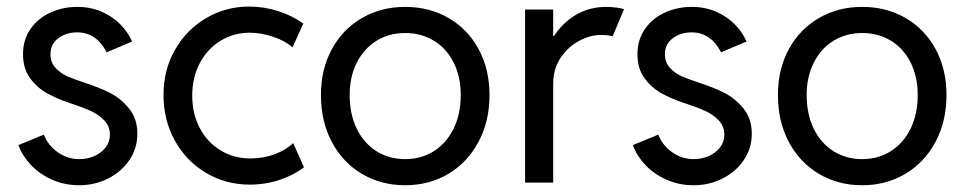

<svg xmlns="http://www.w3.org/2000/svg" viewBox="-20 -546 2889 574"><path d="M35.2 -112.3 111.3 -143.6Q122.1 -113.3 151.4 -91.8Q180.7 -70.3 216.8 -70.3Q240.7 -70.3 261.7 -79.3Q282.7 -88.4 295.7 -105.2Q308.6 -122.1 308.6 -143.6Q308.6 -168.5 291.7 -186Q274.9 -203.6 252.4 -213.9Q230 -224.1 197.8 -234.9L187.5 -238.3Q149.9 -251 120.4 -267.3Q90.8 -283.7 69.8 -312.5Q48.8 -341.3 48.8 -383.8Q48.8 -427.2 71.3 -459.5Q93.8 -491.7 130.9 -508.5Q168 -525.4 210.9 -525.4Q251 -525.4 283.9 -511Q316.9 -496.6 339.8 -473.1Q362.8 -449.7 375 -421.9L298.8 -389.6Q268.1 -449.2 210.9 -449.2Q177.7 -449.2 154.3 -431.6Q130.9 -414.1 130.9 -383.8Q130.9 -358.9 146.5 -342.5Q162.1 -326.2 181.9 -317.6Q201.7 -309.1 235.4 -297.9Q275.9 -284.7 307.9 -268.8Q339.8 -252.9 365.2 -222.4Q390.6 -191.9 390.6 -146.5Q390.6 -102.5 366.7 -67.4Q342.8 -32.2 303 -12.2Q263.2 7.8 216.8 7.8Q172.9 7.8 135.3 -9Q97.7 -25.9 71.8 -53.5Q45.9 -81.1 35.2 -112.3Z M468.8 -261.7Q468.8 -337.9 503.7 -398.2Q538.6 -458.5 597.2 -492.4Q655.8 -526.4 724.6 -526.4Q769 -526.4 811.8 -512.7Q854.5 -499 886.7 -475.6L854.5 -404.3Q833 -423.8 796.6 -436Q760.3 -448.2 726.6 -448.2Q679.7 -448.2 640.4 -424.8Q601.1 -401.4 577.9 -358.4Q554.7 -315.4 554.7 -259.8Q554.7 -206.5 576.9 -163.8Q599.1 -121.1 638.9 -96.7Q678.7 -72.3 728.5 -72.3Q767.1 -72.3 801.3 -85Q835.4 -97.7 856.4 -118.2L888.7 -45.9Q858.4 -22.5 816.2 -8.3Q773.9 5.9 726.6 5.9Q654.8 5.9 595.7 -29.3Q536.6 -64.5 502.7 -125.7Q468.8 -187 468.8 -261.7Z M939.5 -261.7Q939.5 -338.9 971.9 -398.7Q1004.4 -458.5 1061.8 -491.9Q1119.1 -525.4 1191.4 -525.4Q1264.2 -525.4 1321.5 -491.9Q1378.9 -458.5 1411.1 -398.7Q1443.4 -338.9 1443.4 -261.7Q1443.4 -183.6 1410.6 -122.1Q1377.9 -60.5 1320.6 -26.4Q1263.2 7.8 1191.4 7.8Q1119.1 7.8 1061.8 -26.4Q1004.4 -60.5 971.9 -121.8Q939.5 -183.1 939.5 -261.7ZM1357.4 -261.7Q1357.4 -316.9 1336.2 -359.1Q1314.9 -401.4 1277.1 -424.3Q1239.3 -447.3 1191.4 -447.3Q1143.6 -447.3 1106 -424.3Q1068.4 -401.4 1046.9 -359.1Q1025.4 -316.9 1025.4 -261.7Q1025.4 -205.1 1046.4 -161.6Q1067.4 -118.2 1105.2 -94.2Q1143.1 -70.3 1191.4 -70.3Q1239.3 -70.3 1277.1 -94.2Q1314.9 -118.2 1336.2 -161.6Q1357.4 -205.1 1357.4 -261.7Z M1549.8 -517.6H1633.8V-438.5H1636.2Q1662.1 -478 1701.9 -501.7Q1741.7 -525.4 1793 -525.4Q1808.6 -525.4 1823.7 -523.2Q1838.9 -521 1845.7 -518.6L1811.5 -437.5Q1808.6 -439 1798.1 -440.2Q1787.6 -441.4 1775.4 -441.4Q1744.1 -441.4 1710.9 -423.6Q1677.7 -405.8 1655.8 -372.8Q1633.8 -339.8 1633.8 -295.9V0H1549.8Z M1872.1 -112.3 1948.2 -143.6Q1959 -113.3 1988.3 -91.8Q2017.6 -70.3 2053.7 -70.3Q2077.6 -70.3 2098.6 -79.3Q2119.6 -88.4 2132.6 -105.2Q2145.5 -122.1 2145.5 -143.6Q2145.5 -168.5 2128.7 -186Q2111.8 -203.6 2089.4 -213.9Q2066.9 -224.1 2034.7 -234.9L2024.4 -238.3Q1986.8 -251 1957.3 -267.3Q1927.7 -283.7 1906.7 -312.5Q1885.7 -341.3 1885.7 -383.8Q1885.7 -427.2 1908.2 -459.5Q1930.7 -491.7 1967.8 -508.5Q2004.9 -525.4 2047.9 -525.4Q2087.9 -525.4 2120.8 -511Q2153.8 -496.6 2176.8 -473.1Q2199.7 -449.7 2211.9 -421.9L2135.7 -389.6Q2105 -449.2 2047.9 -449.2Q2014.6 -449.2 1991.2 -431.6Q1967.8 -414.1 1967.8 -383.8Q1967.8 -358.9 1983.4 -342.5Q1999 -326.2 2018.8 -317.6Q2038.6 -309.1 2072.3 -297.9Q2112.8 -284.7 2144.8 -268.8Q2176.8 -252.9 2202.1 -222.4Q2227.5 -191.9 2227.5 -146.5Q2227.5 -102.5 2203.6 -67.4Q2179.7 -32.2 2139.9 -12.2Q2100.1 7.8 2053.7 7.8Q2009.8 7.8 1972.2 -9Q1934.6 -25.9 1908.7 -53.5Q1882.8 -81.1 1872.1 -112.3Z M2305.7 -261.7Q2305.7 -338.9 2338.1 -398.7Q2370.6 -458.5 2428 -491.9Q2485.4 -525.4 2557.6 -525.4Q2630.4 -525.4 2687.7 -491.9Q2745.1 -458.5 2777.3 -398.7Q2809.6 -338.9 2809.6 -261.7Q2809.6 -183.6 2776.9 -122.1Q2744.1 -60.5 2686.8 -26.4Q2629.4 7.8 2557.6 7.8Q2485.4 7.8 2428 -26.4Q2370.6 -60.5 2338.1 -121.8Q2305.7 -183.1 2305.7 -261.7ZM2723.6 -261.7Q2723.6 -316.9 2702.4 -359.1Q2681.2 -401.4 2643.3 -424.3Q2605.5 -447.3 2557.6 -447.3Q2509.8 -447.3 2472.2 -424.3Q2434.6 -401.4 2413.1 -359.1Q2391.6 -316.9 2391.6 -261.7Q2391.6 -205.1 2412.6 -161.6Q2433.6 -118.2 2471.4 -94.2Q2509.3 -70.3 2557.6 -70.3Q2605.5 -70.3 2643.3 -94.2Q2681.2 -118.2 2702.4 -161.6Q2723.6 -205.1 2723.6 -261.7Z"/></svg>

Font: Reddit Sans A
Style: Regular
Weight: 400
Designer: Stephen Hutchings
Foundry: Reddit
Version: Version 1.013